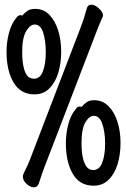

<svg xmlns="http://www.w3.org/2000/svg" viewBox="-20 -765 540 822"><path d="M352 -730Q356 -745 371 -745Q386 -745 403.5 -729Q421 -713 421 -699Q421 -694 419 -692Q397 -642 393 -629L172 -54Q160 -23 146 21Q140 37 125 37Q110 37 94 22.5Q78 8 78 -9Q78 -15 81 -22Q102 -64 108 -81L327 -652Q340 -686 352 -730ZM130 -727Q167 -727 191.5 -701.5Q216 -676 229 -634.5Q242 -593 242 -544Q242 -495 229.5 -453.5Q217 -412 191.5 -386.5Q166 -361 128 -361Q68 -361 38 -412Q8 -463 8 -543Q8 -585 18.5 -624.5Q29 -664 50 -689Q57 -700 68 -700Q72 -700 75 -698Q85 -710 97.5 -718.5Q110 -727 130 -727ZM126 -428Q151 -428 163 -458Q176 -490 176 -541.5Q176 -593 164 -628Q153 -660 128 -660Q109 -660 92 -631.5Q75 -603 75 -543Q75 -472 95 -443Q106 -428 126 -428ZM383 -336Q419 -336 444.5 -310.5Q470 -285 483 -243.5Q496 -202 496 -153Q496 -104 483.5 -62.5Q471 -21 445 4.5Q419 30 381 30Q321 30 291.5 -21Q262 -72 262 -152Q262 -194 272.5 -233.5Q283 -273 304 -298Q311 -309 322 -309Q326 -309 329 -307Q339 -319 351 -327.5Q363 -336 383 -336ZM379 -37Q405 -37 417 -67Q430 -99 430 -150.5Q430 -202 417 -237Q406 -269 381 -269Q362 -269 345.5 -241.5Q329 -214 329 -152Q329 -82 350 -52Q361 -37 379 -37Z"/></svg>

Font: Moon Stars Kai HW
Style: Bold
Weight: 700
Designer: GuiWonder
Version: Version 1.101